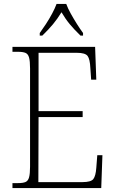

<svg xmlns="http://www.w3.org/2000/svg" viewBox="-20 -951 584 971"><path d="M43 0V-25H72Q96 -25 109 -30.5Q122 -36 127 -54Q132 -72 132 -108V-605Q132 -642 127 -660Q122 -678 109 -683.5Q96 -689 72 -689H43V-714H461L467 -548H441L437 -606Q435 -652 423 -668Q411 -684 368 -684H175V-389H398V-359H175L174 -30H397Q440 -30 452 -45.5Q464 -61 467 -102L472 -166H498L492 0ZM181 -784Q195 -803 212 -829Q229 -855 243.5 -882Q258 -909 266 -931H315Q323 -909 338 -882Q353 -855 369.5 -829Q386 -803 400 -784V-771H387Q355 -802 333 -828.5Q311 -855 291 -889Q270 -855 248 -828.5Q226 -802 194 -771H181Z"/></svg>

Font: Noto Serif Lao SemiCondensed ExtraLight
Style: Regular
Weight: 200
Width: 4
Designer: Monotype Design Team
Foundry: Monotype Imaging Inc.
Version: Version 2.003; ttfautohint (v1.8.4.7-5d5b)